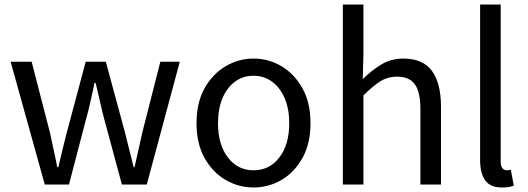

<svg xmlns="http://www.w3.org/2000/svg" viewBox="-20 -816 2336 849"><path d="M178 0 27 -543H120L201 -229Q209 -190 217.5 -152.5Q226 -115 233 -77H238Q247 -115 256 -153Q265 -191 275 -229L359 -543H448L533 -229Q543 -190 552 -152.5Q561 -115 571 -77H575Q584 -115 592 -152.5Q600 -190 609 -229L689 -543H775L629 0H519L440 -293Q430 -331 421.5 -369.5Q413 -408 403 -449H398Q389 -408 380.5 -369Q372 -330 361 -291L285 0Z M1101 13Q1035 13 977.5 -20.5Q920 -54 884.5 -117.5Q849 -181 849 -271Q849 -362 884.5 -425.5Q920 -489 977.5 -523Q1035 -557 1101 -557Q1168 -557 1225 -523Q1282 -489 1317.5 -425.5Q1353 -362 1353 -271Q1353 -181 1317.5 -117.5Q1282 -54 1225 -20.5Q1168 13 1101 13ZM1101 -63Q1172 -63 1215.5 -120Q1259 -177 1259 -271Q1259 -334 1239 -381Q1219 -428 1183.5 -454.5Q1148 -481 1101 -481Q1054 -481 1018.5 -454.5Q983 -428 963.5 -381Q944 -334 944 -271Q944 -177 987.5 -120Q1031 -63 1101 -63Z M1496 0V-796H1587V-578L1584 -466Q1622 -504 1665.5 -530.5Q1709 -557 1764 -557Q1850 -557 1890 -502.5Q1930 -448 1930 -344V0H1839V-332Q1839 -409 1814.5 -443Q1790 -477 1736 -477Q1694 -477 1661 -456Q1628 -435 1587 -394V0Z M2199 13Q2148 13 2125.5 -18.5Q2103 -50 2103 -108V-796H2194V-102Q2194 -81 2202 -72Q2210 -63 2220 -63Q2224 -63 2228 -63.5Q2232 -64 2239 -65L2252 5Q2242 9 2230 11Q2218 13 2199 13Z"/></svg>

Font: Source Han Sans SC
Style: Regular
Weight: 400
Designer: Ryoko NISHIZUKA 西塚涼子 (kana, bopomofo & ideographs); Paul D. Hunt (Latin, Greek & Cyrillic); Sandoll Communications 산돌커뮤니
Foundry: Adobe
Version: Version 2.002;hotconv 1.0.116;makeotfexe 2.5.65601; ttfautoh